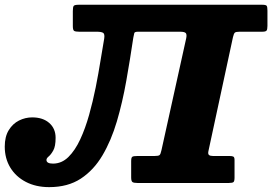

<svg xmlns="http://www.w3.org/2000/svg" viewBox="-63 -770 1146 808"><path d="M-43 -153Q-43 -195 -26.2 -222.2Q-9.5 -249.5 17 -262.8Q43.5 -276 72.5 -276Q117.5 -276 144.2 -252.5Q171 -229 171 -190Q171 -154 161.2 -136.8Q151.5 -119.5 142 -111.8Q132.5 -104 132.5 -97Q132.5 -81.5 160 -81.5Q196.5 -81.5 224.8 -109.2Q253 -137 274.5 -183.2Q296 -229.5 312 -286.5Q328 -343.5 339.8 -402.5Q351.5 -461.5 360 -515Q368.5 -568.5 375.5 -607.5Q378.5 -627 371 -631.8Q363.5 -636.5 343.5 -636.5H270.5Q254.5 -636.5 249 -640Q243.5 -643.5 243.5 -660.5V-723.5Q243.5 -741 247.5 -745.5Q251.5 -750 268.5 -750H1040.5Q1056.5 -750 1059.5 -745.2Q1062.5 -740.5 1062.5 -725V-660.5Q1062.5 -645.5 1058.5 -641Q1054.5 -636.5 1040.5 -636.5H945.5Q930 -636.5 925.5 -632.8Q921 -629 917.5 -614L814 -133.5Q811.5 -121.5 816.8 -117.5Q822 -113.5 834 -113.5H903.5Q914.5 -113.5 919.2 -110.8Q924 -108 924 -97V-22.5Q924 -8 919.8 -4Q915.5 0 900.5 0H515Q500 0 494.5 -3.8Q489 -7.5 489 -23.5V-92Q489 -107 493.8 -110.2Q498.5 -113.5 515 -113.5H587Q603.5 -113.5 608.2 -117.2Q613 -121 616.5 -138L720.5 -608.5Q724 -625 718.8 -630.8Q713.5 -636.5 695 -636.5H518Q504 -636.5 502.2 -631Q500.5 -625.5 498 -611.5Q484.5 -520.5 468.5 -430Q452.5 -339.5 428.8 -259Q405 -178.5 368.2 -116.2Q331.5 -54 277 -18.2Q222.5 17.5 144 17.5Q88 17.5 45.8 -4.5Q3.5 -26.5 -19.8 -65Q-43 -103.5 -43 -153Z"/></svg>

Font: Besley* Heavy
Style: Italic
Weight: 800
Italic angle: -13°
Designer: Owen Earl
Foundry: indestructible type*
Version: Version 3.000; ttfautohint (v1.8.3)